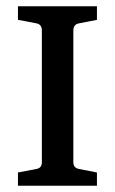

<svg xmlns="http://www.w3.org/2000/svg" viewBox="-20 -590 366 610"><path d="M288 -527 232 -516Q213 -513 213 -493V-75Q213 -56 232 -53L288 -42V0H37V-42L95 -53Q113 -56 113 -74V-493Q113 -513 95 -516L37 -527V-570H288Z"/></svg>

Font: Yrsa Medium
Style: Regular
Weight: 500
Designer: Anna Giedrys (Yrsa+Rasa design), David Brezina (Yrsa art-direction, Rasa art-direction, design)
Foundry: Rosetta Type Foundry
Version: Version 2.004